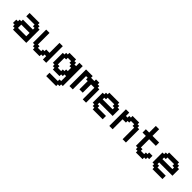

<svg xmlns="http://www.w3.org/2000/svg" viewBox="356 -2294 4087 4087"><g transform="rotate(45 2400.0 -250.0)"><path d="M50 -100H100V-50H150V0H550V-400H500V-450H450V-500H150V-400H400V-350H450V-300H150V-250H100V-200H50ZM200 -100V-200H450V-100Z M950 0V-50H1000V-100H1050V0H1150V-500H1050V-200H950V-150H900V-100H800V-150H750V-500H650V-100H700V-50H750V0Z M1350 200H1650V150H1700V100H1750V-500H1650V-400H1600V-450H1550V-500H1350V-450H1300V-400H1250V-100H1300V-50H1350V0H1550V-50H1600V-100H1650V50H1600V100H1350ZM1400 -100V-150H1350V-350H1400V-400H1500V-350H1550V-300H1600V-200H1550V-150H1500V-100Z M2250 0H2350V-400H2300V-450H2250V-500H2150V-450H2050V-500H1850V0H1950V-400H2000V-350H2050V-100H2150V-350H2250Z M2850 0V-100H2600V-150H2550V-200H2950V-400H2900V-450H2850V-500H2550V-450H2500V-400H2450V-100H2500V-50H2550V0ZM2550 -300V-350H2600V-400H2800V-350H2850V-300Z M3450 0H3550V-400H3500V-450H3450V-500H3250V-450H3200V-400H3150V-500H3050V0H3150V-300H3250V-350H3300V-400H3400V-350H3450Z M3650 -400H3750V-100H3800V-50H3850V0H4050V-50H4100V-100H4150V-200H4050V-150H4000V-100H3900V-150H3850V-400H4050V-500H3850V-700H3750V-500H3650Z M4650 0V-100H4400V-150H4350V-200H4750V-400H4700V-450H4650V-500H4350V-450H4300V-400H4250V-100H4300V-50H4350V0ZM4350 -300V-350H4400V-400H4600V-350H4650V-300Z"/></g></svg>

Font: Matrix Sans Video
Style: Regular
Weight: 400
Designer: Brad Neil
Version: Version 1.100